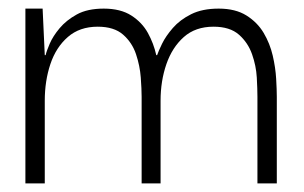

<svg xmlns="http://www.w3.org/2000/svg" viewBox="-20 -426 706 446"><path d="M39 0V-406H79L84 -298H86Q88 -307 95.5 -324.5Q103 -342 118.5 -360.5Q134 -379 158.5 -392.5Q183 -406 221 -406Q260 -406 285 -390Q310 -374 323.5 -349.5Q337 -325 343 -298H345Q348 -307 356.5 -324.5Q365 -342 381.5 -361Q398 -380 424 -393Q450 -406 488 -406Q527 -406 552.5 -390Q578 -374 592.5 -349.5Q607 -325 613.5 -297Q620 -269 621.5 -243Q623 -217 623 -201V0H578V-201Q578 -219 576.5 -246Q575 -273 565.5 -300Q556 -327 535 -345.5Q514 -364 476 -364Q434 -364 407 -340Q380 -316 366.5 -277Q353 -238 353 -192V0H309V-201Q309 -219 307 -246Q305 -273 296 -300Q287 -327 266 -345.5Q245 -364 207 -364Q165 -364 137.5 -340Q110 -316 97 -277Q84 -238 84 -192V0Z"/></svg>

Font: Darker Grotesque
Style: Regular
Weight: 400
Designer: Gabriel Lam
Foundry: TypeRant
Version: Version 1.000;gftools[0.9.28]